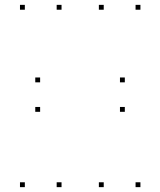

<svg xmlns="http://www.w3.org/2000/svg" viewBox="-20 -760 660 790"><path d="M557.8 10V-10H537.8V10ZM557.8 -720V-740H537.8V-720ZM406.8 -720V-740H386.8V-720ZM406.8 10V-10H386.8V10ZM233.2 10V-10H213.2V10ZM233.2 -720V-740H213.2V-720ZM82.2 -720V-740H62.2V-720ZM82.2 10V-10H62.2V10ZM493.6 -299.9V-319.9H473.6V-299.9ZM493.6 -421.2V-441.2H473.6V-421.2ZM145.1 -421.2V-441.2H125.1V-421.2ZM145.1 -299.9V-319.9H125.1V-299.9Z"/></svg>

Font: Monaspace Krypton Dots Var
Style: Regular
Weight: 400
Designer: Riley Cran and the Lettermatic Team
Version: Version 1.100 (Monaspace Krypton Dots)